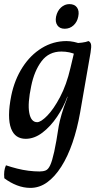

<svg xmlns="http://www.w3.org/2000/svg" viewBox="-29 -667 493 935"><path d="M119 248Q86 248 53.5 235.5Q21 223 -8 201Q-10 182 -8 166.5Q-6 151 0 138Q27 147 54.5 154Q82 161 110 164.5Q138 168 164 168Q181 168 193.5 163Q206 158 215.5 137.5Q225 117 235 72Q245 27 257 -53Q261 -76 271 -110.5Q281 -145 294 -178L304 -206L340 -388L332 -457Q351 -457 370.5 -459.5Q390 -462 402 -467Q411 -463 414 -452Q417 -441 412 -411L361 -118Q347 -39 324 28Q301 95 269.5 144.5Q238 194 200.5 221Q163 248 119 248ZM360 -454 343 -400Q328 -408 309 -412Q290 -416 270 -416Q209 -416 173.5 -369Q138 -322 123 -248Q105 -163 113.5 -117.5Q122 -72 152 -72Q170 -72 201 -103.5Q232 -135 263.5 -194.5Q295 -254 314 -336L333 -416L380 -409L325 -196H299Q281 -146 249 -98.5Q217 -51 177.5 -21Q138 9 96 9Q71 9 53 -3Q35 -15 25 -41Q15 -67 15 -107Q15 -147 26 -202Q42 -279 80.5 -339Q119 -399 174.5 -433Q230 -467 295 -467Q312 -467 331 -463Q350 -459 360 -454ZM286 -527Q262 -527 250.5 -543.5Q239 -560 244 -586Q250 -614 268 -630.5Q286 -647 309 -647Q334 -647 346 -630.5Q358 -614 352 -586Q347 -560 329 -543.5Q311 -527 286 -527Z"/></svg>

Font: Vollkorn
Style: Italic
Weight: 400
Italic angle: -11°
Designer: Friedrich Althausen
Foundry: Friedrich Althausen
Version: Version 5.001